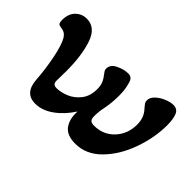

<svg xmlns="http://www.w3.org/2000/svg" viewBox="-78 -612 832 832"><g transform="rotate(45 338.0 -196.0)"><path d="M105 -64Q101 -124 88.5 -186Q76 -248 60 -275Q53 -286 44 -291.5Q35 -297 19 -299Q9 -300 5 -305.5Q1 -311 1 -325Q1 -363 22 -384Q43 -405 73 -405Q127 -405 149 -341Q171 -277 171 -180L170 -122Q170 -111 175 -105Q180 -99 194 -99Q219 -99 249 -111.5Q279 -124 300 -151.5Q321 -179 321 -221Q321 -243 314.5 -258Q308 -273 295 -289Q291 -294 288 -299Q285 -304 285 -311Q285 -336 313.5 -350Q342 -364 368 -364Q381 -364 388.5 -357Q396 -350 400 -332Q408 -305 408 -268Q408 -224 400 -184Q394 -157 394 -129Q394 -112 400.5 -105.5Q407 -99 423 -99Q479 -99 515.5 -138Q552 -177 552 -235Q552 -278 525 -306Q514 -319 510.5 -324.5Q507 -330 507 -339Q507 -356 523 -371.5Q539 -387 562 -396.5Q585 -406 603 -406Q628 -406 637 -384Q646 -362 646 -324Q646 -249 618 -170Q590 -91 538.5 -38.5Q487 14 420 14Q369 14 347.5 -15Q326 -44 329 -92Q298 -44 257.5 -15Q217 14 175 14Q110 14 105 -64Z"/></g></svg>

Font: AkayaTelivigala
Style: Regular
Weight: 400
Designer: Vaishnavi Murthy Yerkadithaya ( vaishnavimurthy@gmail.com ), Juan Luis Blanco Aristondo ( juan@blancoletters.com )
Version: Version 1.000